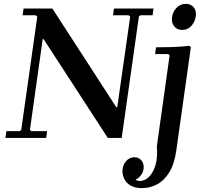

<svg xmlns="http://www.w3.org/2000/svg" viewBox="-20 -714 1053 994"><path d="M570 -670H775L770 -635H706L699 -628L610 0H538L206 -511H201L135 -42L142 -35H224L219 0H8L13 -35H83L90 -42L173 -628L165 -635H97L102 -670H251L582 -159H587L654 -628L646 -635H565ZM961 -477 968 -469 893 63Q883 135 856.5 178Q830 221 793 240.5Q756 260 715 260Q680 260 657 247Q634 234 624 213.5Q614 193 614 172Q614 142 632 121Q650 100 676 100Q697 100 710.5 114.5Q724 129 724 151Q724 172 712 190Q700 208 682 216Q691 223 703 223Q729 223 750.5 202.5Q772 182 784.5 142Q797 102 792 44L858 -427L851 -434H783L788 -469Q831 -469 876 -470.5Q921 -472 961 -477ZM923 -559Q898 -559 883 -576.5Q868 -594 870 -619Q872 -649 892 -671.5Q912 -694 942 -694Q968 -694 982.5 -676.5Q997 -659 994 -634Q992 -605 972.5 -582Q953 -559 923 -559Z"/></svg>

Font: Brygada 1918 SemiBold
Style: Italic
Weight: 600
Italic angle: -8°
Designer: Mateusz Machalski | Borys Kosmynka | Przemek Hoffer
Foundry: NIEPODLEGLA 2018
Version: Version 3.006